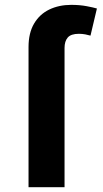

<svg xmlns="http://www.w3.org/2000/svg" viewBox="-20 -782 430 802"><path d="M99.2 0V-585.4Q99.2 -644.5 122.5 -683.7Q145.7 -722.9 186.1 -742.3Q226.6 -761.7 277.7 -761.7Q312.8 -761.7 341.9 -756.2Q371.1 -750.6 384.8 -746.5L358 -633.2Q349 -635.9 336.3 -638.4Q323.5 -640.8 309.4 -640.8Q276.4 -640.8 263 -625.3Q249.6 -609.8 249.6 -581.8V0Z"/></svg>

Font: GitLab Sans
Style: Regular
Weight: 400
Designer: Rasmus Andersson
Foundry: Modifications by GitLab B.V., manufactured by rsms
Version: Version 4.000;git-c8fb6b7